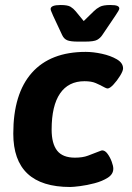

<svg xmlns="http://www.w3.org/2000/svg" viewBox="-20 -738 525 766"><path d="M291 -572Q261 -572 248 -577.5Q235 -583 228 -598L192 -675Q188 -685 185 -691.5Q182 -698 182 -702Q182 -718 222 -718Q250 -718 261.5 -711Q273 -704 282 -693L314 -654L354 -693Q365 -704 378.5 -711Q392 -718 420 -718Q440 -718 448 -714.5Q456 -711 456 -704Q456 -698 440 -675L388 -598Q380 -586 367.5 -579Q355 -572 319 -572ZM260 8Q33 8 33 -205Q33 -364 107 -447.5Q181 -531 322 -531Q352 -531 386.5 -523.5Q421 -516 446 -501.5Q471 -487 471 -465Q471 -455 459 -435.5Q447 -416 432.5 -400.5Q418 -385 409 -385Q408 -385 404.5 -386Q401 -387 390 -393Q379 -399 362 -406.5Q345 -414 317 -414Q253 -414 219.5 -365Q186 -316 186 -221Q186 -165 208 -137Q230 -109 279 -109Q310 -109 331 -117Q352 -125 370 -132Q376 -134 380.5 -136Q385 -138 388 -138Q399 -138 409 -124.5Q419 -111 425.5 -93.5Q432 -76 432 -65Q432 -43 410 -29Q388 -15 357.5 -7Q327 1 299.5 4.5Q272 8 260 8Z"/></svg>

Font: Asap
Style: Bold Italic
Weight: 700
Italic angle: -6°
Designer: Pablo Cosgaya
Foundry: Omnibus-Type
Version: Version 3.001; ttfautohint (v1.8.3)